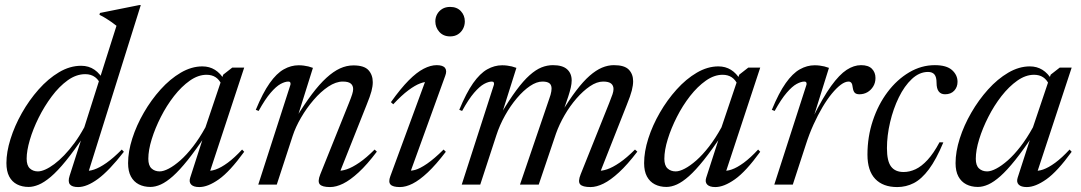

<svg xmlns="http://www.w3.org/2000/svg" viewBox="-20 -748 4380 778"><path d="M392 -396.5Q382 -423 365.5 -435.2Q349 -447.5 325.5 -447.5Q289 -447.5 254.2 -422.5Q219.5 -397.5 189.5 -357.2Q159.5 -317 136.5 -270.8Q113.5 -224.5 100.8 -180.8Q88 -137 88 -105Q88 -77.5 101 -65.5Q114 -53.5 133.5 -53.5Q146.5 -53.5 163.5 -61Q180.5 -68.5 200 -83Q219.5 -97.5 240.2 -119Q261 -140.5 281.8 -168.8Q302.5 -197 321.5 -232L452 -643.5Q443 -651 432.5 -658.2Q422 -665.5 409.8 -673.2Q397.5 -681 383 -688L385 -695.5L544.5 -727.5H550.5L335 -40L324 -56.5Q338.5 -53.5 360.8 -60.8Q383 -68 411.5 -88Q440 -108 473.5 -142L482 -133Q422 -56 377 -23Q332 10 296.5 10Q272 10 263.2 -1Q254.5 -12 262 -35.5L316 -204H325Q281.5 -138.5 247.2 -96.5Q213 -54.5 185.8 -31.5Q158.5 -8.5 136.5 0.5Q114.5 9.5 96 9.5Q69.5 9.5 49 -1Q28.5 -11.5 17.2 -33Q6 -54.5 6 -87.5Q6 -131.5 22.5 -184.5Q39 -237.5 68.5 -289.8Q98 -342 136.5 -385.5Q175 -429 219 -455.2Q263 -481.5 309 -481.5Q339.5 -481.5 362.8 -465.5Q386 -449.5 402.5 -418Z M750.5 -27.5 807.5 -204H816Q774 -141 740.8 -99.5Q707.5 -58 680.8 -34.2Q654 -10.5 631.8 -0.5Q609.5 9.5 589.5 9.5Q563 9.5 542.5 -1Q522 -11.5 510.5 -32.8Q499 -54 499 -87Q499 -133.5 516 -186.8Q533 -240 562.8 -291.5Q592.5 -343 630.8 -385.5Q669 -428 712.5 -453.5Q756 -479 800 -479Q828.5 -479 850.8 -465.2Q873 -451.5 889.5 -424L878 -405Q869 -425 853.8 -435Q838.5 -445 817 -445Q783 -445 749.2 -421.2Q715.5 -397.5 685.2 -358.8Q655 -320 631.8 -274.2Q608.5 -228.5 594.8 -184Q581 -139.5 581 -104.5Q581 -77.5 594 -65.5Q607 -53.5 627 -53.5Q642.5 -53.5 664 -64.8Q685.5 -76 710.8 -98.2Q736 -120.5 762 -154Q788 -187.5 812.5 -232L884.5 -445.5L921 -474H969.5L826.5 -40L816.5 -57Q831.5 -53.5 853.5 -61Q875.5 -68.5 902.8 -88.5Q930 -108.5 961 -142L969.5 -133Q911.5 -53 867 -21.5Q822.5 10 787.5 10Q764.5 10 754.8 0Q745 -10 750.5 -27.5Z M1028 -298.5 1016.5 -303Q1045 -372 1072.8 -411.2Q1100.5 -450.5 1129.8 -467Q1159 -483.5 1190 -483.5Q1201 -483.5 1210.8 -482.2Q1220.5 -481 1229.5 -478.8Q1238.5 -476.5 1248 -473L1184 -269H1178.5Q1213.5 -326 1244 -366.5Q1274.5 -407 1302.8 -432.8Q1331 -458.5 1357.8 -470.8Q1384.5 -483 1412 -483Q1455.5 -483 1473 -463.8Q1490.5 -444.5 1490.5 -415Q1490.5 -398.5 1485.2 -378.5Q1480 -358.5 1465.5 -323L1353 -40L1347 -56.5Q1363 -54.5 1385.2 -62Q1407.5 -69.5 1436 -89Q1464.5 -108.5 1498 -142L1507 -133.5Q1467.5 -81 1433.2 -49.5Q1399 -18 1370.5 -4Q1342 10 1317.5 10Q1285.5 10 1275.8 -1.2Q1266 -12.5 1278 -42L1393.5 -329.5Q1403 -353 1407 -365.8Q1411 -378.5 1411 -387Q1411 -401.5 1401.2 -409.5Q1391.5 -417.5 1369 -417.5Q1341 -417.5 1310.2 -397Q1279.5 -376.5 1250.8 -343Q1222 -309.5 1199.8 -271.2Q1177.5 -233 1166 -197.5L1101.5 0H1026.5L1157 -405Q1158 -410 1156.2 -413.8Q1154.5 -417.5 1148.5 -417.5Q1135 -417.5 1117 -407.8Q1099 -398 1076.8 -372.2Q1054.5 -346.5 1028 -298.5Z M1561.5 -33.5 1707 -429 1718.5 -416Q1704 -418 1683 -410.2Q1662 -402.5 1634.8 -382.2Q1607.5 -362 1573.5 -325.5L1564 -334Q1603.5 -389.5 1636 -422.2Q1668.5 -455 1696.8 -469.5Q1725 -484 1749.5 -484Q1775 -484 1783.5 -472.5Q1792 -461 1784 -440.5L1639 -40L1628.5 -58.5Q1642 -54 1662 -59.5Q1682 -65 1710.8 -84.8Q1739.5 -104.5 1777.5 -142L1786.5 -133Q1747 -81 1713.5 -49.5Q1680 -18 1652.2 -4Q1624.5 10 1600.5 10Q1572 10 1562.5 -0.2Q1553 -10.5 1561.5 -33.5ZM1744 -661.5Q1744 -677.5 1751.5 -690.8Q1759 -704 1772.2 -712Q1785.5 -720 1804 -720Q1831.5 -720 1847.5 -702.8Q1863.5 -685.5 1863.5 -661.5Q1863.5 -645 1856.2 -631.2Q1849 -617.5 1835.8 -609Q1822.5 -600.5 1804 -600.5Q1776.5 -600.5 1760.2 -618.8Q1744 -637 1744 -661.5Z M2408 -40 2402.5 -56.5Q2418 -54.5 2440.2 -62Q2462.5 -69.5 2491 -89Q2519.5 -108.5 2553 -142L2562.5 -133.5Q2522.5 -81 2488.2 -49.5Q2454 -18 2425.5 -4Q2397 10 2373 10Q2340.5 10 2330.8 -1.2Q2321 -12.5 2333 -42L2448.5 -330.5Q2458 -354 2462 -366.2Q2466 -378.5 2466 -387Q2466 -401.5 2456.2 -409.5Q2446.5 -417.5 2424 -417.5Q2398.5 -417.5 2370.5 -398.5Q2342.5 -379.5 2315.8 -348.8Q2289 -318 2267.5 -280.8Q2246 -243.5 2233 -207L2163 0H2087L2206 -349Q2209 -357 2211 -364.2Q2213 -371.5 2214 -377.8Q2215 -384 2215 -389Q2215 -404 2206 -410.8Q2197 -417.5 2178 -417.5Q2154.5 -417.5 2127.8 -399.5Q2101 -381.5 2074.8 -350.5Q2048.5 -319.5 2026.5 -280.2Q2004.5 -241 1991 -199L1926 0H1851L1981.5 -405Q1982.5 -410 1980.8 -413.8Q1979 -417.5 1973 -417.5Q1959.5 -417.5 1941.5 -407.8Q1923.5 -398 1901.2 -372.2Q1879 -346.5 1852.5 -298.5L1841 -303Q1869.5 -372 1897.2 -411.2Q1925 -450.5 1954.2 -467Q1983.5 -483.5 2014.5 -483.5Q2025.5 -483.5 2035.2 -482.2Q2045 -481 2054 -478.8Q2063 -476.5 2072.5 -473L2013 -284.5H2008.5Q2043.5 -343.5 2072.2 -382.2Q2101 -421 2126 -443.2Q2151 -465.5 2174 -474.8Q2197 -484 2220.5 -484Q2259.5 -484 2278 -467.2Q2296.5 -450.5 2296.5 -422Q2296.5 -409 2292.8 -392.8Q2289 -376.5 2282.5 -356.5L2259 -287.5H2252.5Q2285.5 -342.5 2314.5 -380.5Q2343.5 -418.5 2369.2 -441Q2395 -463.5 2419.2 -473.8Q2443.5 -484 2467.5 -484Q2510.5 -484 2528 -465.8Q2545.5 -447.5 2545.5 -419Q2545.5 -402.5 2540.2 -381.5Q2535 -360.5 2519.5 -322.5Z M2841.5 -27.5 2898.5 -204H2907Q2865 -141 2831.8 -99.5Q2798.5 -58 2771.8 -34.2Q2745 -10.5 2722.8 -0.5Q2700.5 9.5 2680.5 9.5Q2654 9.5 2633.5 -1Q2613 -11.5 2601.5 -32.8Q2590 -54 2590 -87Q2590 -133.5 2607 -186.8Q2624 -240 2653.8 -291.5Q2683.5 -343 2721.8 -385.5Q2760 -428 2803.5 -453.5Q2847 -479 2891 -479Q2919.5 -479 2941.8 -465.2Q2964 -451.5 2980.5 -424L2969 -405Q2960 -425 2944.8 -435Q2929.5 -445 2908 -445Q2874 -445 2840.2 -421.2Q2806.5 -397.5 2776.2 -358.8Q2746 -320 2722.8 -274.2Q2699.5 -228.5 2685.8 -184Q2672 -139.5 2672 -104.5Q2672 -77.5 2685 -65.5Q2698 -53.5 2718 -53.5Q2733.5 -53.5 2755 -64.8Q2776.5 -76 2801.8 -98.2Q2827 -120.5 2853 -154Q2879 -187.5 2903.5 -232L2975.5 -445.5L3012 -474H3060.5L2917.5 -40L2907.5 -57Q2922.5 -53.5 2944.5 -61Q2966.5 -68.5 2993.8 -88.5Q3021 -108.5 3052 -142L3060.5 -133Q3002.5 -53 2958 -21.5Q2913.5 10 2878.5 10Q2855.5 10 2845.8 0Q2836 -10 2841.5 -27.5Z M3248 -405Q3249 -410 3247.2 -413.8Q3245.5 -417.5 3239.5 -417.5Q3226 -417.5 3208 -407.8Q3190 -398 3167.8 -372.2Q3145.5 -346.5 3119 -298.5L3107.5 -303Q3136 -372 3163.8 -411.2Q3191.5 -450.5 3220.8 -467Q3250 -483.5 3281 -483.5Q3292 -483.5 3301.8 -482.2Q3311.5 -481 3320.5 -478.8Q3329.5 -476.5 3339 -473L3276 -271.5H3273.5Q3314.5 -353.5 3348 -399.8Q3381.5 -446 3410.8 -465Q3440 -484 3469 -484Q3499 -484 3513.2 -469.2Q3527.5 -454.5 3527.5 -432Q3527.5 -412.5 3518.2 -397.5Q3509 -382.5 3494.5 -374.2Q3480 -366 3462.5 -366Q3449.5 -366 3443.5 -372.2Q3437.5 -378.5 3435.5 -392.5Q3434 -407 3429.8 -412.2Q3425.5 -417.5 3418.5 -417.5Q3404.5 -417.5 3387.2 -404.8Q3370 -392 3351 -369Q3332 -346 3313 -314Q3294 -282 3276.5 -243.5Q3259 -205 3245 -161L3192.5 0H3117.5Z M3740.5 -456.5Q3705.5 -456.5 3675 -428Q3644.5 -399.5 3622 -353.2Q3599.5 -307 3586.8 -252.8Q3574 -198.5 3574 -147.5Q3574 -95 3590.8 -73Q3607.5 -51 3641.5 -51Q3665.5 -51 3689.8 -62.2Q3714 -73.5 3738.5 -100Q3763 -126.5 3787 -171.5L3802.5 -171Q3773.5 -101.5 3744 -62Q3714.5 -22.5 3683 -6.2Q3651.5 10 3615.5 10Q3558 10 3526.5 -23Q3495 -56 3495 -121.5Q3495 -194 3516.8 -259.2Q3538.5 -324.5 3576.5 -375Q3614.5 -425.5 3664 -454.8Q3713.5 -484 3768 -484Q3815.5 -484 3837.8 -464Q3860 -444 3860 -416.5Q3860 -395 3846.5 -380.5Q3833 -366 3809.5 -366Q3792.5 -366 3783.8 -377.5Q3775 -389 3775 -412.5Q3775 -436 3766.5 -446.2Q3758 -456.5 3740.5 -456.5Z M4103.5 -27.5 4160.5 -204H4169Q4127 -141 4093.8 -99.5Q4060.5 -58 4033.8 -34.2Q4007 -10.5 3984.8 -0.5Q3962.5 9.5 3942.5 9.5Q3916 9.5 3895.5 -1Q3875 -11.5 3863.5 -32.8Q3852 -54 3852 -87Q3852 -133.5 3869 -186.8Q3886 -240 3915.8 -291.5Q3945.5 -343 3983.8 -385.5Q4022 -428 4065.5 -453.5Q4109 -479 4153 -479Q4181.5 -479 4203.8 -465.2Q4226 -451.5 4242.5 -424L4231 -405Q4222 -425 4206.8 -435Q4191.5 -445 4170 -445Q4136 -445 4102.2 -421.2Q4068.5 -397.5 4038.2 -358.8Q4008 -320 3984.8 -274.2Q3961.5 -228.5 3947.8 -184Q3934 -139.5 3934 -104.5Q3934 -77.5 3947 -65.5Q3960 -53.5 3980 -53.5Q3995.5 -53.5 4017 -64.8Q4038.5 -76 4063.8 -98.2Q4089 -120.5 4115 -154Q4141 -187.5 4165.5 -232L4237.5 -445.5L4274 -474H4322.5L4179.5 -40L4169.5 -57Q4184.5 -53.5 4206.5 -61Q4228.5 -68.5 4255.8 -88.5Q4283 -108.5 4314 -142L4322.5 -133Q4264.5 -53 4220 -21.5Q4175.5 10 4140.5 10Q4117.5 10 4107.8 0Q4098 -10 4103.5 -27.5Z"/></svg>

Font: Newsreader 48pt
Style: Italic
Weight: 400
Italic angle: -17°
Version: Version 1.003